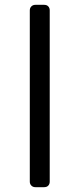

<svg xmlns="http://www.w3.org/2000/svg" viewBox="-20 -770 329 795"><path d="M126.4 5Q116.4 5 109.9 -1.5Q103.4 -8 103.4 -18V-727Q103.4 -737 109.9 -743.5Q116.4 -750 126.4 -750H162.9Q173.9 -750 179.9 -743.5Q185.9 -737 185.9 -727V-18Q185.9 -8 179.9 -1.5Q173.9 5 162.9 5Z"/></svg>

Font: Rubik Light
Style: Italic
Weight: 300
Italic angle: -12°
Designer: Hubert and Fischer
Foundry: Hubert and Fischer
Version: Version 2.300;gftools[0.9.30]